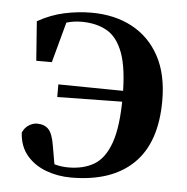

<svg xmlns="http://www.w3.org/2000/svg" viewBox="-45 -597 641 657"><g transform="rotate(5 275.0 -268.0)"><path d="M222.4 16.2Q176.5 16.2 136.3 1.2Q96.2 -13.7 70.2 -44.2Q44.2 -74.8 41.2 -122.1Q48.4 -139.4 62.5 -148.4Q76.6 -157.5 90.9 -157.5Q116.7 -157.5 130.7 -142.4Q144.7 -127.2 151.1 -87L164.9 -7.6L111.1 -45.4Q145.1 -28.8 165.9 -23.1Q186.7 -17.5 210.4 -17.5Q262.6 -17.5 299 -39.3Q335.4 -61.1 355 -117.3Q374.5 -173.5 374.5 -274.6Q374.5 -372.4 355 -424.8Q335.5 -477.3 299.2 -497.7Q263 -518 212.6 -518Q185.8 -518 162.2 -511Q138.7 -503.9 113.8 -487.2L165.4 -528.6L122.8 -371.5H69.3L59.4 -506.5Q104 -531.7 150.9 -541.8Q197.8 -551.9 243.5 -551.9Q323.5 -551.9 383.5 -519.7Q443.6 -487.5 477.2 -425.7Q510.8 -363.9 510.8 -273.1Q510.8 -128.8 436.2 -56.3Q361.7 16.2 222.4 16.2ZM151.6 -254.2V-297.6L438.8 -294.1V-258.7Z"/></g></svg>

Font: Noto Serif JP
Style: Regular
Weight: 200
Designer: Ryoko NISHIZUKA 西塚涼子 (kana & ideographs); Frank Grießhammer (Latin, Greek & Cyrillic); Wenlong ZHANG 张文龙 (bopomofo); San
Foundry: Adobe
Version: Version 2.001;hotconv 1.1.0;makeotfexe 2.6.0